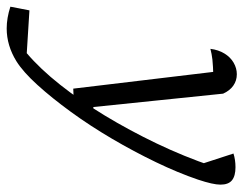

<svg xmlns="http://www.w3.org/2000/svg" viewBox="-193 -432 728 574"><g transform="rotate(90 171.0 -145.0)"><path d="M-96 188 -85 131 43 139Q90 99 137.5 39Q185 -21 229.5 -94.5Q274 -168 313 -249.5Q352 -331 381 -416L383 -356L343 -479Q362 -485 384 -485Q410 -485 423 -474.5Q436 -464 436 -440Q436 -418 421 -373Q401 -314 369 -247.5Q337 -181 298.5 -115.5Q260 -50 218.5 7Q177 64 138 107Q99 150 67 170Q20 199 -31 199Q-62 199 -96 188ZM149 0 94 -460 118 -419Q79 -418 62 -416Q45 -414 30 -410Q33 -434 44 -452Q55 -470 71.5 -479.5Q88 -489 106 -489Q125 -489 140 -478.5Q155 -468 164 -448L204 -60H237L198 -2Z"/></g></svg>

Font: Piazzolla 24pt
Style: Italic
Weight: 400
Italic angle: -11.3°
Designer: Juan Pablo del Peral
Foundry: Huerta Tipografica
Version: Version 2.005